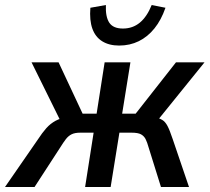

<svg xmlns="http://www.w3.org/2000/svg" viewBox="-47 -747 837 767"><path d="M-27 0 103 -188Q122 -217 138 -235Q154 -253 175 -264.5Q196 -276 231 -281L200 -253L79 -498H187L283 -293H339L371 -498H474L441 -293H495L656 -498H770L572 -253L565 -282Q589 -275 601 -268Q613 -261 622 -244Q631 -227 643 -191L708 0H596L547 -157Q541 -179 534.5 -191.5Q528 -204 516 -210.5Q504 -217 478 -217H430L395 0H293L327 -217H274Q252 -217 239 -210.5Q226 -204 216 -191Q206 -178 193 -157L91 0ZM429 -565Q389 -565 361.5 -582Q334 -599 322 -632.5Q310 -666 314 -716L376 -727Q374 -680 389.5 -656.5Q405 -633 444 -633Q483 -633 511.5 -656.5Q540 -680 559 -727L614 -716Q597 -667 570 -633.5Q543 -600 507.5 -582.5Q472 -565 429 -565Z"/></svg>

Font: Nunito Sans 7pt Condensed SemiBold
Style: Italic
Weight: 600
Width: 3
Italic angle: -9°
Designer: Vernon Adams
Foundry: Vernon Adams
Version: Version 3.101;gftools[0.9.27]